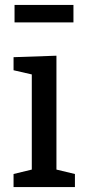

<svg xmlns="http://www.w3.org/2000/svg" viewBox="-20 -759 345 779"><path d="M39 -739H278V-668H39ZM209 -533V-71L284 -53V0H35V-53L109 -71V-457L35 -474V-527Z"/></svg>

Font: Bitter Pro Medium
Style: Regular
Weight: 500
Designer: Sol Matas, and Bitter project Authors
Foundry: Sol Matas
Version: Version 1.010